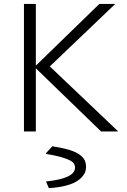

<svg xmlns="http://www.w3.org/2000/svg" viewBox="-20 -675 654 986"><path d="M164.1 -654.8V-337.9L490.2 -654.8H569.8V-652.8L235.8 -334L585 -2V0H499L164.1 -324.2V0H103V-654.8ZM231 291 216.8 258.8V256.8Q365.2 241.7 365.2 186Q365.2 170.9 355.7 160.2Q346.2 149.4 312 137.5Q277.8 125.5 215.8 115.2V111.8L249 76.2Q302.2 84.5 336.9 95.2Q371.6 106 389.9 119.9Q408.2 133.8 415 148.4Q421.9 163.1 421.9 183.1Q421.9 195.8 417.5 208.3Q413.1 220.7 400.1 234.9Q387.2 249 366.7 260.3Q346.2 271.5 311.3 280Q276.4 288.6 231 291Z"/></svg>

Font: IntelOne Mono Light
Style: Regular
Weight: 300
Designer: Fred Shallcrass
Foundry: Frere-Jones Type LLC
Version: Version 1.200;hotconv 1.1.0;makeotfexe 2.6.0;FJTRelease1.2